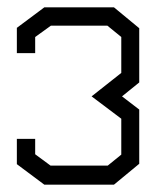

<svg xmlns="http://www.w3.org/2000/svg" viewBox="-20 -754 426 524"><path d="M291 -250H101L26 -306V-375H76V-333L118 -302H274L311 -332V-430L230 -491L311 -555V-653L273 -684H119L76 -653V-609H26V-678L101 -734H291L360 -677V-529L313 -491L360 -455V-307Z"/></svg>

Font: Turret Road Medium
Style: Regular
Weight: 500
Designer: Noponies
Foundry: Noponies
Version: Version 1.001; ttfautohint (v1.8)